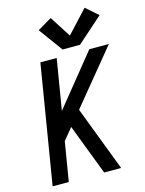

<svg xmlns="http://www.w3.org/2000/svg" viewBox="-142 -1065 865 1148"><g transform="rotate(-15 291.0 -491.0)"><path d="M37 0H137L177 -242L236 -314L356 0H461L308 -401L582 -735H461L207 -421L259 -735H158ZM306 -775H414L573 -916L498 -982L370 -844L286 -975L198 -923Z"/></g></svg>

Font: Iosevka Sparkle Medium
Style: Italic
Weight: 500
Italic angle: -9°
Designer: Belleve Invis
Foundry: Belleve Invis
Version: Version 4.5.0; ttfautohint (v1.8.3)